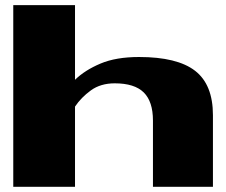

<svg xmlns="http://www.w3.org/2000/svg" viewBox="-20 -721 872 741"><path d="M31.2 -701.2H269.5V-413.1Q307.6 -450.2 367.7 -475.6Q427.7 -501 516.6 -501Q664.1 -501 732.9 -447.8Q801.8 -394.5 801.8 -276.4V0H570.3V-255.9Q570.3 -329.1 534.7 -364.3Q499 -399.4 422.9 -399.4Q368.2 -399.4 330.6 -372.1Q293 -344.7 269.5 -309.6V0H31.2Z"/></svg>

Font: Polsku
Style: Regular
Weight: 400
Designer: Sebastien Sanfilippo
Version: Version 1.1